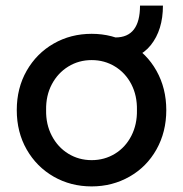

<svg xmlns="http://www.w3.org/2000/svg" viewBox="-20 -657 655 687"><path d="M308 10Q233 10 172 -25Q111 -60 75.5 -122Q40 -184 40 -263Q40 -342 75.5 -404Q111 -466 172 -501Q233 -536 308 -536Q382 -536 443.5 -501Q505 -466 540 -403.5Q575 -341 575 -263Q575 -185 540 -122.5Q505 -60 443.5 -25Q382 10 308 10ZM308 -442Q262 -442 224.5 -419Q187 -396 165.5 -355.5Q144 -315 145 -263Q144 -212 165.5 -171Q187 -130 224.5 -107Q262 -84 308 -84Q354 -84 391.5 -107Q429 -130 450 -171Q471 -212 470 -263Q471 -315 450 -355.5Q429 -396 391.5 -419Q354 -442 308 -442ZM393 -523Q481 -523 481 -637H563Q563 -550 519.5 -495.5Q476 -441 393 -441Z"/></svg>

Font: Lexend
Style: Regular
Weight: 400
Designer: Thomas Jockin
Foundry: Lexend
Version: Version 1.000